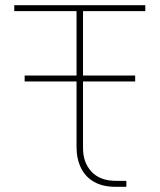

<svg xmlns="http://www.w3.org/2000/svg" viewBox="-20 -720 615 740"><path d="M425 0Q377 0 343.5 -18.5Q310 -37 292.5 -72Q275 -107 275 -154V-406H75V-429H275V-677H35V-700H540V-677H300V-429H501V-406H300V-149Q300 -93 333 -58Q366 -23 427 -23H467V0Z"/></svg>

Font: MuseoModerno Thin Thin
Style: Regular
Weight: 250
Version: Version 1.003